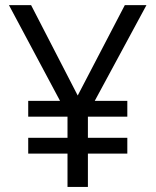

<svg xmlns="http://www.w3.org/2000/svg" viewBox="-20 -734 612 754"><path d="M102.1 -713.9H15.1L215.8 -337.9H90.8V-275.9H245.1V-192.9H90.8V-130.9H245.1V0H325.2V-130.9H480V-192.9H325.2V-275.9H480V-337.9H352.1L555.2 -713.9H470.2L285.2 -358.9Z"/></svg>

Font: Samim
Style: Regular
Weight: 400
Foundry: DejaVu fonts team - Redesigned by Saber Rastikerdar
Version: Version 4.0.5